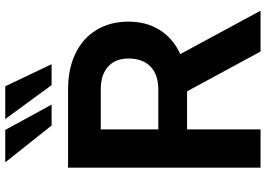

<svg xmlns="http://www.w3.org/2000/svg" viewBox="-158 -835 993 717"><g transform="rotate(-90 338.5 -476.5)"><path d="M70.8 -718.8H363.5Q440.7 -718.8 497.8 -690.9Q554.9 -663.1 585.6 -612.1Q616.2 -561 616.2 -492.9Q616.2 -426.8 585.4 -377.2Q554.7 -327.6 497.4 -301Q440.2 -274.4 363.5 -274.4H213.9V0H70.8ZM478.5 -492.9Q478.5 -542.2 448 -569.5Q417.5 -596.7 363.5 -596.7H213.9V-381.8H363.5Q418 -381.8 448.2 -410.9Q478.5 -439.9 478.5 -492.9ZM352.5 -280.8 470.7 -344.7 657 0H504.6ZM252.4 -953.4H374.8L457.3 -780.3H379.2ZM90.8 -953.4H211.7L306.4 -780.3H228.3Z"/></g></svg>

Font: Min Sans VF VF
Style: Regular
Weight: 400
Designer: Jinseong-Kim, NotoSansCJK, Nunito
Foundry: Jinseong-Kim
Version: Version 1.420;Glyphs 3.1.2 (3151)